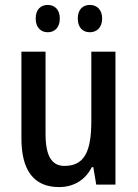

<svg xmlns="http://www.w3.org/2000/svg" viewBox="-20 -750 559 780"><path d="M125 -675C125 -638 146 -619 174 -619C202 -619 223 -638 223 -675C223 -711 202 -730 174 -730C146 -730 125 -712 125 -675ZM296 -675C296 -638 316 -619 345 -619C373 -619 395 -638 395 -675C395 -711 373 -730 345 -730C317 -730 296 -712 296 -675ZM449 -540H351V-259C351 -138 325 -76 242 -76C189 -76 165 -118 165 -207V-540H67V-188C67 -61 115 10 220 10C277 10 326 -17 353 -71H359L371 0H449Z"/></svg>

Font: Noto Sans Kannada Condensed Medium
Style: Regular
Weight: 500
Width: 3
Designer: Jelle Bosma - Monotype Design Team
Foundry: Monotype Imaging Inc.
Version: Version 2.005